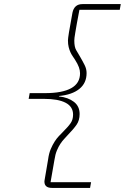

<svg xmlns="http://www.w3.org/2000/svg" viewBox="-20 -780 640 938"><path d="M234 138Q197 138 197 107Q197 106 197.5 102Q198 98 200 87Q202 76 205.5 55Q209 34 215 -1Q219 -31 228 -52Q237 -73 247 -88.5Q257 -104 267.5 -115Q278 -126 286 -134Q314 -162 325.5 -179Q337 -196 337 -220Q337 -259 300.5 -278Q264 -297 195 -297H120L125 -325H200Q284 -325 327.5 -349Q371 -373 371 -422Q371 -436 365.5 -451.5Q360 -467 346 -489Q341 -497 335 -505.5Q329 -514 324 -525Q319 -536 315.5 -550Q312 -564 312 -583Q312 -591 317 -622.5Q322 -654 334 -718Q338 -738 350 -749Q362 -760 383 -760H570L565 -732H368Q360 -692 355.5 -665.5Q351 -639 348 -622Q345 -605 344 -596Q343 -587 343 -582Q343 -551 352 -535.5Q361 -520 370 -505Q384 -481 393.5 -462Q403 -443 403 -423Q403 -374 367.5 -345.5Q332 -317 268 -311V-309Q313 -304 341 -282.5Q369 -261 369 -223Q369 -192 354 -170.5Q339 -149 309 -118Q302 -110 293 -100.5Q284 -91 275 -77.5Q266 -64 258 -45Q250 -26 246 1L227 110H425L420 138Z"/></svg>

Font: IBM Plex Mono ExtraLight
Style: Italic
Weight: 200
Italic angle: -9°
Monospace: yes
Designer: Mike Abbink, Paul van der Laan, Pieter van Rosmalen
Foundry: Bold Monday
Version: Version 2.3